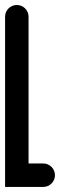

<svg xmlns="http://www.w3.org/2000/svg" viewBox="-20 -737 248 757"><path d="M150.4 0C176 0 196.7 -20.6 196.7 -46.2C196.7 -71.8 176 -92.5 150.4 -92.5H92.6V-671C92.6 -696.6 71.9 -717.3 46.3 -717.3C20.7 -717.3 0 -696.6 0 -671V0Z"/></svg>

Font: Cactron
Style: Regular
Weight: 400
Version: Version 1.0